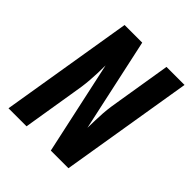

<svg xmlns="http://www.w3.org/2000/svg" viewBox="-200 -868 1001 1001"><g transform="rotate(45 300.0 -367.5)"><path d="M23 0 144 -735H274L386 -219Q387 -247 387.5 -274.5Q388 -302 390 -329.5Q392 -357 396 -385Q400 -413 405 -441L453 -735H586L465 0H335L223 -516Q223 -488 222 -460.5Q221 -433 219 -405.5Q217 -378 213 -350Q209 -322 204 -294L156 0Z"/></g></svg>

Font: Iosevka XBd Ex Obl
Style: Regular
Weight: 800
Width: 7
Italic angle: -9°
Monospace: yes
Designer: Belleve Invis
Foundry: Belleve Invis
Version: Version 32.5.0; ttfautohint (v1.8.4)